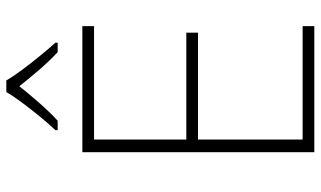

<svg xmlns="http://www.w3.org/2000/svg" viewBox="-218 -862 988 591"><g transform="rotate(-90 275.5 -567.0)"><path d="M490 -93H102V-807H490V-771H141V-487H470V-451H141V-129H490ZM323 -1041Q335 -1020 355.5 -992.5Q376 -965 398.5 -937.5Q421 -910 439 -890V-883H410Q383 -908 355 -940.5Q327 -973 305 -1001Q283 -973 254.5 -940.5Q226 -908 199 -883H170V-890Q189 -910 211.5 -937.5Q234 -965 254.5 -992.5Q275 -1020 287 -1041Z"/></g></svg>

Font: Noto Sans Kannada UI ExtraLight
Style: Regular
Weight: 200
Designer: Jelle Bosma - Monotype Design Team
Foundry: Monotype Imaging Inc.
Version: Version 2.005; ttfautohint (v1.8.4.7-5d5b)